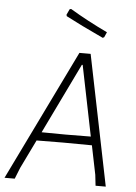

<svg xmlns="http://www.w3.org/2000/svg" viewBox="-69 -893 662 937"><g transform="rotate(5 262.5 -424.5)"><path d="M241 -849Q328 -797 425 -751L414 -726L407 -722Q293 -775 223 -812L221 -819L234 -847ZM355 -639 485 0H435L429 -53L400 -195L258 -196L129 -195L61 -55L39 0H-11L300 -639ZM317 -582 150 -237 268 -236 391 -237 321 -582Z"/></g></svg>

Font: Alegreya Sans Light
Style: Italic
Weight: 300
Italic angle: -7°
Designer: Juan Pablo del Peral
Foundry: Huerta Tipografica
Version: Version 2.007